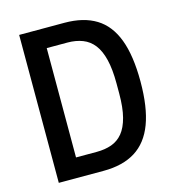

<svg xmlns="http://www.w3.org/2000/svg" viewBox="-103 -773 781 860"><g transform="rotate(-15 287.0 -343.0)"><path d="M64 0V-686H274Q362 -686 420 -650.5Q478 -615 506.5 -539.5Q535 -464 535 -344Q535 -225 506.5 -149Q478 -73 419.5 -36.5Q361 0 272 0ZM168 -90H264Q303 -90 333.5 -101Q364 -112 385 -137.5Q406 -163 417.5 -207Q429 -251 429 -317V-363Q429 -429 418 -474Q407 -519 386 -546Q365 -573 334 -585Q303 -597 264 -597H168Z"/></g></svg>

Font: Archivo Condensed Medium
Style: Regular
Weight: 500
Width: 3
Designer: Hector Gatti
Foundry: Omnibus-Type
Version: Version 2.001